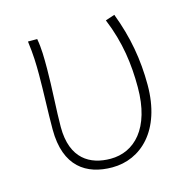

<svg xmlns="http://www.w3.org/2000/svg" viewBox="-87 -625 716 723"><g transform="rotate(-15 271.0 -263.5)"><path d="M265 13C376 13 473 -75 473 -253C473 -351 457 -443 420 -540L384 -528C424 -431 435 -343 435 -254C435 -93 359 -20 267 -20C188 -20 116 -59 116 -184C116 -245 123 -338 123 -409C123 -453 123 -489 116 -527H80C87 -474 88 -438 88 -396C88 -325 84 -254 84 -183C84 -38 164 13 265 13Z"/></g></svg>

Font: Genne Gothic ExtraLight
Style: Regular
Weight: 250
Designer: Ryoko NISHIZUKA (kana & ideographs); Paul D. Hunt (Latin, Greek & Cyrillic); Wenlong ZHANG (bopomofo); Sandoll Communica
Foundry: Adobe Systems Incorporated
Version: Version 1.004;PS 1.004;hotconv 16.6.51;makeotf.lib2.5.65220